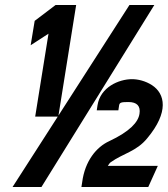

<svg xmlns="http://www.w3.org/2000/svg" viewBox="-20 -744 668 764"><path d="M102 -564 173 -610 120 -280H212L283 -724H201L118 -661ZM30 0H145L594 -724H495ZM304 0H570L608 -84H409C413 -90 417 -96 420 -98C470 -134 523 -141 566 -194C653 -298 637 -371 585 -405C559 -422 529 -429 505 -429C453 -429 379 -397 368 -325L365 -305H451L454 -325C456 -336 462 -338 491 -338C525 -338 540 -322 535 -291C530 -258 497 -221 414 -182C364 -159 318 -104 307 -19Z"/></svg>

Font: Charger Sport
Style: BlkNrwObl
Weight: 900
Designer: Jasper
Foundry: Cannot Into Space Fonts
Version: Version 1.1